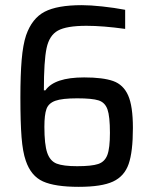

<svg xmlns="http://www.w3.org/2000/svg" viewBox="-20 -716 583 744"><path d="M80 -93Q68 -127 63.5 -184.5Q59 -242 59 -338Q59 -426 64 -484.5Q69 -543 81 -579Q104 -645 153 -670.5Q202 -696 297 -696Q330 -696 376.5 -691Q423 -686 465 -678V-604Q379 -616 315 -616Q238 -616 204.5 -597.5Q171 -579 160.5 -529.5Q150 -480 150 -366H156Q191 -416 306 -416Q379 -416 418.5 -402Q458 -388 476.5 -346.5Q495 -305 495 -220Q495 -128 478.5 -80.5Q462 -33 418 -12.5Q374 8 285 8Q193 8 146.5 -13Q100 -34 80 -93ZM406 -201Q406 -265 396.5 -292Q387 -319 362 -327Q337 -335 279 -335Q221 -335 194.5 -325.5Q168 -316 160 -293.5Q152 -271 152 -225Q152 -156 163 -124Q174 -92 199.5 -82Q225 -72 279 -72Q335 -72 360.5 -80.5Q386 -89 396 -115.5Q406 -142 406 -201Z"/></svg>

Font: Saira Semi Condensed
Style: Regular
Weight: 400
Width: 4
Designer: Hector Gatti with collaboration of the Omnibus-Type team
Foundry: Omnibus-Type
Version: Version 1.001; ttfautohint (v1.8)